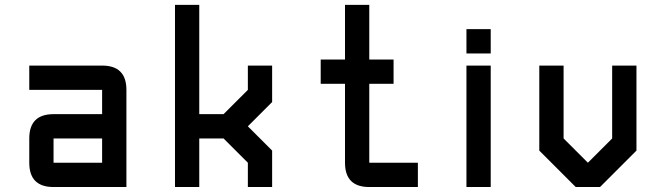

<svg xmlns="http://www.w3.org/2000/svg" viewBox="-20 -752 2677 772"><path d="M488.3 0H195.3Q97.7 0 97.7 -97.7V-195.3Q97.7 -293 195.3 -293H390.6V-390.6H97.7V-488.3H390.6Q488.3 -488.3 488.3 -390.6ZM195.3 -97.7H390.6V-195.3H195.3Z M683.6 -732.4H781.2V-293H878.9L976.6 -390.6V-488.3H1074.2V-341.8L976.6 -244.1L1074.2 -146.5V0H976.6V-97.7L878.9 -195.3H781.2V0H683.6Z M1464.8 0Q1367.2 0 1367.2 -97.7V-415H1269.5V-512.7H1367.2V-732.4H1464.8V-512.7H1562.5V-415H1464.8V-97.7H1660.2V0Z M1855.5 -488.3H1953.1V0H1855.5ZM1855.5 -537.1V-634.8H1953.1V-537.1Z M2441.4 -488.3H2539.1V-146.5L2392.6 0H2294.9L2148.4 -146.5V-488.3H2246.1V-195.3L2343.8 -97.7L2441.4 -195.3Z"/></svg>

Font: BabelStone Zanabazar
Style: Regular
Weight: 400
Designer: Andrew West
Foundry: Andrew West
Version: Version 10.002;August 6, 2021